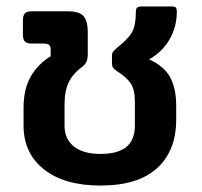

<svg xmlns="http://www.w3.org/2000/svg" viewBox="-20 -560 626 595"><path d="M53 -171V-226Q53 -283 74.5 -321.5Q96 -360 137 -386V-406Q137 -417 132 -421Q127 -425 115 -425H78Q63 -425 57 -431.5Q51 -438 51 -453V-497Q51 -512 57 -518.5Q63 -525 78 -525H189Q226 -525 239 -510Q252 -495 252 -460V-393Q252 -379 248.5 -370Q245 -361 236 -354Q207 -333 193.5 -306Q180 -279 180 -236V-171Q180 -129 209 -106Q238 -83 291 -83Q346 -83 372 -105Q398 -127 398 -171V-245Q398 -282 385 -301.5Q372 -321 342 -340Q334 -345 330.5 -350Q327 -355 327 -365V-387Q327 -396 331 -400.5Q335 -405 345 -414Q377 -439 389 -460Q401 -481 401 -522Q401 -533 405 -536.5Q409 -540 420 -540H513Q522 -540 525 -536.5Q528 -533 528 -524Q528 -477 505.5 -438Q483 -399 442 -376Q489 -355 507.5 -320Q526 -285 526 -234V-189Q526 -93 467 -39Q408 15 291 15Q180 15 116.5 -35Q53 -85 53 -171Z"/></svg>

Font: Mitr
Style: Regular
Weight: 400
Designer: Thanarat Vachiruckul
Foundry: Cadson Demak
Version: Version 1.003